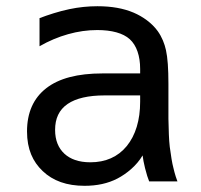

<svg xmlns="http://www.w3.org/2000/svg" viewBox="-20 -580 642 614"><path d="M250.5 14.2C290 14.2 325.2 6.8 356 -9.3C384.8 -24.4 417 -50.3 436 -83C437 -72.8 440.4 -56.6 443.8 -42.5C448.2 -24.4 453.6 -7.8 457 0H547.4C545.9 -2.9 538.6 -24.4 534.2 -44.4C530.8 -56.6 526.4 -83 522.9 -110.4C520 -134.8 519.5 -162.6 518.6 -200.2V-312C518.6 -360.4 516.1 -395.5 510.7 -419.9C506.3 -439.9 498 -461.4 484.4 -480.5C465.8 -506.3 437 -526.9 407.2 -539.6C375 -553.2 337.4 -560.1 291.5 -560.1C261.7 -560.1 232.4 -557.1 202.1 -550.8C168.5 -543.9 133.3 -532.2 106.4 -522V-432.1C136.2 -449.2 166.5 -461.9 197.8 -470.7C229 -479.5 259.8 -483.9 291 -483.9C337.4 -483.9 373.5 -474.1 395 -454.6C417 -434.6 428.2 -400.9 428.2 -359.4V-345.2H307.6C228.5 -345.2 168.5 -329.6 127.9 -297.9C86.9 -266.1 66.4 -219.7 66.4 -159.7C66.4 -102.5 85 -63 116.2 -33.2C149.4 -1.5 193.4 14.2 250.5 14.2ZM269 -61C231.4 -61 204.6 -71.3 186 -88.4C167 -106 156.2 -130.9 156.2 -164.6C156.2 -200.7 168.5 -228.5 196.3 -247.6C222.7 -265.6 262.2 -274.9 314.5 -274.9H428.2V-254.9C428.2 -195.8 413.6 -147.5 385.3 -112.8C356.9 -78.1 317.4 -61 269 -61Z"/></svg>

Font: Hack
Style: Regular
Weight: 400
Monospace: yes
Designer: Christopher Simpkins
Foundry: Christopher Simpkins
Version: Version 2.010